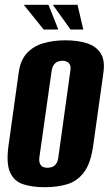

<svg xmlns="http://www.w3.org/2000/svg" viewBox="-20 -768 453 800"><path d="M166 12Q114 12 76 -0.5Q38 -13 21.5 -51Q5 -89 16 -165L58 -466Q65 -517 91.5 -546Q118 -575 159.5 -587.5Q201 -600 252 -600Q305 -600 343 -587.5Q381 -575 399.5 -546Q418 -517 411 -466L369 -166Q359 -89 330.5 -51Q302 -13 260.5 -0.5Q219 12 166 12ZM178 -69Q187 -69 196.5 -72Q206 -75 213.5 -85Q221 -95 223 -112L273 -472Q276 -490 271 -499Q266 -508 257.5 -511.5Q249 -515 240 -515Q231 -515 221.5 -511.5Q212 -508 205 -499Q198 -490 195 -472L144 -112Q142 -95 147 -85Q152 -75 160 -72Q168 -69 178 -69ZM327 -645H274L200 -748H303ZM223 -645H162L79 -748H182Z"/></svg>

Font: Alumni Sans Thin ExtraBold
Style: Italic
Weight: 800
Italic angle: -8°
Version: Version 1.016